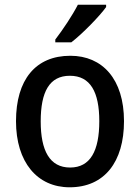

<svg xmlns="http://www.w3.org/2000/svg" viewBox="-20 -786 595 816"><path d="M431 -756V-766H311C288 -721 248 -661 215 -618V-606H283C330 -642 404 -718 431 -756ZM507 -271C507 -450 415 -549 279 -549C131 -549 48 -447 48 -271C48 -97 138 10 276 10C424 10 507 -98 507 -271ZM153 -270C153 -396 190 -464 277 -464C364 -464 402 -395 402 -271C402 -145 364 -74 278 -74C191 -74 153 -146 153 -270Z"/></svg>

Font: Noto Sans Lao Looped SemiCondensed Medium
Style: Regular
Weight: 500
Width: 4
Designer: Mark Frömberg, Ben Mitchell
Foundry: The Fontpad Ltd
Version: Version 1.002